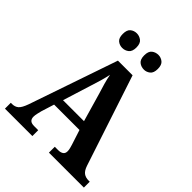

<svg xmlns="http://www.w3.org/2000/svg" viewBox="-250 -1062 1204 1204"><g transform="rotate(45 352.0 -459.5)"><path d="M4 0V-52H15Q40 -52 57 -66Q74 -80 90 -125L292 -714H422L621 -111Q632 -78 649.5 -65Q667 -52 694 -52H704V0H394V-52H425Q445 -52 458 -60.5Q471 -69 471 -89Q471 -101 467.5 -114Q464 -127 461 -137L429 -236H204L177 -150Q174 -138 170 -121Q166 -104 166 -91Q166 -72 176.5 -62Q187 -52 211 -52H247V0ZM224 -295H410L356 -482Q345 -517 335.5 -550Q326 -583 320 -616Q313 -584 304 -552Q295 -520 284 -487ZM447 -789Q422 -789 403.5 -803.5Q385 -818 385 -854Q385 -890 403.5 -904.5Q422 -919 447 -919Q469 -919 487.5 -904.5Q506 -890 506 -854Q506 -818 487.5 -803.5Q469 -789 447 -789ZM255 -789Q231 -789 213 -803.5Q195 -818 195 -854Q195 -890 213 -904.5Q231 -919 255 -919Q278 -919 297 -904.5Q316 -890 316 -854Q316 -818 297 -803.5Q278 -789 255 -789Z"/></g></svg>

Font: Noto Serif Devanagari SemiCondensed
Style: Bold
Weight: 700
Width: 4
Designer: Universal Thirst, Indian Type Foundry and the Monotype Design Team
Foundry: Monotype Imaging Inc.
Version: Version 2.004; ttfautohint (v1.8.4.7-5d5b)